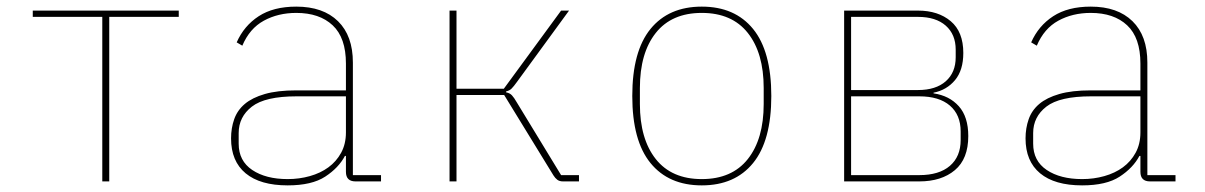

<svg xmlns="http://www.w3.org/2000/svg" viewBox="-20 -548 3640 580"><path d="M289 -497H79V-516H520V-497H310V0H289Z M1054 0Q1025 0 1025 -29V-77H1022Q1003 -41 962.5 -14.5Q922 12 849 12Q766 12 722 -24.5Q678 -61 678 -130Q678 -161 687.5 -188Q697 -215 719.5 -234Q742 -253 780 -264Q818 -275 875 -275H1025V-356Q1025 -434 985 -471.5Q945 -509 875 -509Q820 -509 777 -485.5Q734 -462 712 -410L695 -420Q717 -470 761.5 -499Q806 -528 875 -528Q956 -528 1001 -484Q1046 -440 1046 -359V-19H1131V0ZM849 -7Q884 -7 916 -16Q948 -25 972 -42.5Q996 -60 1010.5 -86.5Q1025 -113 1025 -148V-257H876Q781 -257 741 -226Q701 -195 701 -146V-114Q701 -62 742 -34.5Q783 -7 849 -7Z M1338 -516H1359V-280H1502L1675 -516H1699L1542 -301Q1532 -287 1525.5 -280.5Q1519 -274 1509 -272V-269Q1520 -267 1526.5 -260Q1533 -253 1541 -239L1675 -19H1729V0H1681Q1670 0 1663.5 -5Q1657 -10 1652 -18L1503 -261H1359V0H1338Z M2100 12Q2000 12 1945 -55.5Q1890 -123 1890 -258Q1890 -393 1945 -460.5Q2000 -528 2100 -528Q2200 -528 2255 -460.5Q2310 -393 2310 -258Q2310 -123 2255 -55.5Q2200 12 2100 12ZM2100 -7Q2191 -7 2239 -67.5Q2287 -128 2287 -234V-282Q2287 -388 2239 -448.5Q2191 -509 2100 -509Q2009 -509 1961 -448.5Q1913 -388 1913 -282V-234Q1913 -128 1961 -67.5Q2009 -7 2100 -7Z M2530 -516H2753Q2814 -516 2852 -484Q2890 -452 2890 -388Q2890 -336 2865 -306Q2840 -276 2800 -268V-266Q2848 -259 2876.5 -227Q2905 -195 2905 -137Q2905 -68 2864.5 -34Q2824 0 2757 0H2530ZM2757 -19Q2817 -19 2849.5 -47Q2882 -75 2882 -125V-151Q2882 -201 2849.5 -229Q2817 -257 2757 -257H2551V-19ZM2753 -276Q2807 -276 2837 -302.5Q2867 -329 2867 -375V-398Q2867 -444 2837 -470.5Q2807 -497 2753 -497H2551V-276Z M3454 0Q3425 0 3425 -29V-77H3422Q3403 -41 3362.5 -14.5Q3322 12 3249 12Q3166 12 3122 -24.5Q3078 -61 3078 -130Q3078 -161 3087.5 -188Q3097 -215 3119.5 -234Q3142 -253 3180 -264Q3218 -275 3275 -275H3425V-356Q3425 -434 3385 -471.5Q3345 -509 3275 -509Q3220 -509 3177 -485.5Q3134 -462 3112 -410L3095 -420Q3117 -470 3161.5 -499Q3206 -528 3275 -528Q3356 -528 3401 -484Q3446 -440 3446 -359V-19H3531V0ZM3249 -7Q3284 -7 3316 -16Q3348 -25 3372 -42.5Q3396 -60 3410.5 -86.5Q3425 -113 3425 -148V-257H3276Q3181 -257 3141 -226Q3101 -195 3101 -146V-114Q3101 -62 3142 -34.5Q3183 -7 3249 -7Z"/></svg>

Font: IBM Plex Mono Thin
Style: Regular
Weight: 100
Monospace: yes
Designer: Mike Abbink, Paul van der Laan, Pieter van Rosmalen
Foundry: Bold Monday
Version: Version 2.3